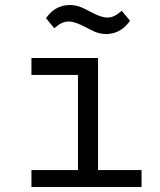

<svg xmlns="http://www.w3.org/2000/svg" viewBox="-20 -748 640 768"><path d="M105.8 0H546.2V-67.8H372.2V-516H105.8V-448.2H291.9V-67.8H105.8ZM164.1 -675.1 197.1 -634.9C217 -652 233 -661.9 255 -661.9C272 -661.9 293 -654.8 324.9 -638.1C345.9 -627.1 370 -611.9 404.8 -611.9C451 -611.9 481.9 -638.1 500 -665.1L467 -704.9C447.1 -687.9 431.1 -677.9 409.1 -677.9C392 -677.9 371.1 -685 339.1 -702.1C317.8 -713.1 294 -728 258.9 -728C213.1 -728 181.8 -702.1 164.1 -675.1Z"/></svg>

Font: Margiela Mono
Style: Regular
Weight: 400
Designer: Mike Abbink, Paul van der Laan, Pieter van Rosmalen
Foundry: Bold Monday
Version: Version 2.003 2021